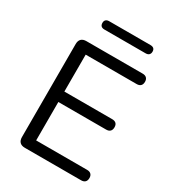

<svg xmlns="http://www.w3.org/2000/svg" viewBox="-206 -984 994 1099"><g transform="rotate(30 291.5 -434.5)"><path d="M132 0Q110 0 98.5 -11.5Q87 -23 87 -45V-660Q87 -682 98.5 -693.5Q110 -705 132 -705H504Q521 -705 530 -696Q539 -687 539 -671Q539 -654 530 -645Q521 -636 504 -636H167V-392H483Q500 -392 509 -383.5Q518 -375 518 -358Q518 -341 509 -332Q500 -323 483 -323H167V-69H504Q521 -69 530 -60Q539 -51 539 -35Q539 -18 530 -9Q521 0 504 0ZM188 -814Q159 -814 159 -842Q159 -855 166.5 -862Q174 -869 188 -869H460Q490 -869 490 -842Q490 -829 482.5 -821.5Q475 -814 460 -814Z"/></g></svg>

Font: Nunito
Style: Regular
Weight: 400
Designer: Vernon Adams
Foundry: Vernon Adams
Version: Version 3.602